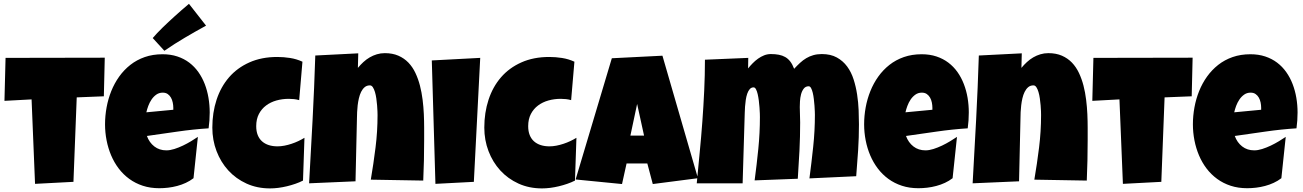

<svg xmlns="http://www.w3.org/2000/svg" viewBox="-20 -998 6988 1030"><path d="M542 -688.5 537.1 -481.4 391.6 -475.6 374 -22.5 168 -11.7 149.4 -464.8 3.9 -457 9.8 -687.5Z M1105 -394.5Q1105 -352.1 1099.1 -309.6Q1015.6 -304.2 933.1 -292.2Q850.6 -280.3 768.1 -268.6Q780.8 -233.4 807.9 -212.4Q835 -191.4 872.6 -191.4Q892.1 -191.4 915.3 -198.7Q938.5 -206.1 961.4 -217Q984.4 -228 1005.4 -240.7Q1026.4 -253.4 1041.5 -263.7L1018.1 -42Q999 -27.3 976.8 -17.1Q954.6 -6.8 930.7 -0.5Q906.7 5.9 882.3 8.8Q857.9 11.7 834.5 11.7Q786.1 11.7 746.1 -1.5Q706.1 -14.6 673.6 -38.3Q641.1 -62 616.7 -94.2Q592.3 -126.5 576.2 -164.6Q560.1 -202.6 551.8 -245.1Q543.5 -287.6 543.5 -331.1Q543.5 -376.5 551.8 -421.9Q560.1 -467.3 576.9 -509.3Q593.8 -551.3 619.4 -587.2Q645 -623 679.2 -649.9Q713.4 -676.8 756.6 -691.9Q799.8 -707 852.1 -707Q895.5 -707 931.4 -695.1Q967.3 -683.1 995.4 -661.9Q1023.4 -640.6 1044.2 -611.3Q1064.9 -582 1078.4 -547.1Q1091.8 -512.2 1098.4 -473.4Q1105 -434.6 1105 -394.5ZM909.7 -419.9Q909.7 -433.6 906.7 -448Q903.8 -462.4 897.2 -474.1Q890.6 -485.8 879.9 -493.4Q869.1 -501 853 -501Q833.5 -501 818.6 -490.5Q803.7 -480 793 -464.1Q782.2 -448.2 775.4 -429.7Q768.6 -411.1 765.1 -395.5L909.7 -409.2ZM1085.4 -860.4Q1027.3 -828.6 972.2 -796.1Q917 -763.7 861.8 -725.6L799.3 -793.9Q809.1 -805.7 822.8 -820.1Q836.4 -834.5 851.8 -849.6Q867.2 -864.7 883.8 -880.1Q900.4 -895.5 916 -909.7Q953.1 -943.4 993.7 -977.5Z M1602.5 -667 1585 -460.9Q1570.8 -464.8 1557.1 -466.3Q1543.5 -467.8 1529.3 -467.8Q1494.6 -467.8 1463.1 -459Q1431.6 -450.2 1407.5 -432.1Q1383.3 -414.1 1368.9 -386.5Q1354.5 -358.9 1354.5 -321.3Q1354.5 -293.9 1362.5 -273.7Q1370.6 -253.4 1385.5 -240Q1400.4 -226.6 1421.6 -219.7Q1442.9 -212.9 1468.8 -212.9Q1486.8 -212.9 1505.9 -216.6Q1524.9 -220.2 1543.9 -226.6Q1563 -232.9 1580.6 -241.2Q1598.1 -249.5 1613.3 -258.8L1605.5 -29.3Q1586.4 -19.5 1564.5 -12Q1542.5 -4.4 1519.3 1.2Q1496.1 6.8 1472.9 9.8Q1449.7 12.7 1428.7 12.7Q1359.4 12.7 1302.5 -13.2Q1245.6 -39.1 1204.8 -83.7Q1164.1 -128.4 1141.6 -187.5Q1119.1 -246.6 1119.1 -313.5Q1119.1 -393.6 1141.8 -462.9Q1164.6 -532.2 1208.7 -583.3Q1252.9 -634.3 1318.1 -663.3Q1383.3 -692.4 1467.8 -692.4Q1501.5 -692.4 1536.1 -687Q1570.8 -681.6 1602.5 -667Z M2255.4 -247.1Q2255.4 -191.9 2254.2 -137.9Q2252.9 -84 2250.5 -29.3L1969.2 -34.2Q1983.9 -120.6 1994.6 -206.8Q2005.4 -293 2005.4 -380.9Q2005.4 -387.2 2004.9 -401.4Q2004.4 -415.5 2002.9 -433.3Q2001.5 -451.2 1998.8 -470Q1996.1 -488.8 1991.5 -504.4Q1986.8 -520 1980.2 -530Q1973.6 -540 1964.4 -540Q1947.8 -540 1936.3 -530.3Q1924.8 -520.5 1917.2 -505.1Q1909.7 -489.7 1905.3 -470.7Q1900.9 -451.7 1898.7 -432.6Q1896.5 -413.6 1895.8 -396.7Q1895 -379.9 1895 -369.1Q1892.6 -282.7 1891.1 -197.5Q1889.6 -112.3 1887.2 -25.4L1638.2 -14.6Q1647.9 -187 1657 -357.4Q1666 -527.8 1671.4 -700.2L1901.9 -711.9L1899.9 -633.8Q1913.6 -650.4 1929.4 -665Q1945.3 -679.7 1963.4 -690.2Q1981.4 -700.7 2001.7 -706.8Q2022 -712.9 2044.4 -712.9Q2085.9 -712.9 2117.2 -699.2Q2148.4 -685.5 2170.9 -662.1Q2193.4 -638.7 2208.5 -606.7Q2223.6 -574.7 2232.9 -538.6Q2242.2 -502.4 2247.1 -463.1Q2252 -423.8 2253.7 -385.7Q2255.4 -347.7 2255.4 -312V-310.1Q2255.4 -310.1 2255.4 -310.1Q2255.4 -310.1 2255.4 -310.1Q2255.4 -310.1 2255.4 -310.1Q2255.4 -310.1 2255.4 -310.1Q2255.4 -310.1 2255.4 -310.1Q2255.4 -310.1 2255.4 -310.1V-309.1Q2255.4 -309.1 2255.4 -309.1Q2255.4 -309.1 2255.4 -309.1Q2255.4 -309.1 2255.4 -309.1Q2255.4 -309.1 2255.4 -309.1Q2255.4 -309.1 2255.4 -309.1Q2255.4 -309.1 2255.4 -309.1V-304.2Q2255.4 -304.2 2255.4 -304.2Q2255.4 -304.2 2255.4 -304.2Q2255.4 -304.2 2255.4 -304.2Q2255.4 -304.2 2255.4 -304.2Q2255.4 -304.2 2255.4 -304.2Q2255.4 -304.2 2255.4 -304.2Q2255.4 -304.2 2255.4 -304.2Q2255.4 -304.2 2255.4 -304.2Q2255.4 -304.2 2255.4 -304.2V-303.7Q2255.4 -303.7 2255.4 -303.7Q2255.4 -303.7 2255.4 -303.7Q2255.4 -303.7 2255.4 -303.7Q2255.4 -303.7 2255.4 -303.7Q2255.4 -303.7 2255.4 -303.7Q2255.4 -303.7 2255.4 -303.7V-296.9Q2255.4 -296.9 2255.4 -296.9Q2255.4 -296.9 2255.4 -296.9Q2255.4 -296.9 2255.4 -296.9Q2255.4 -296.9 2255.4 -296.9Q2255.4 -296.9 2255.4 -296.9Q2255.4 -296.9 2255.4 -296.9V-296.4Q2255.4 -296.4 2255.4 -296.4Q2255.4 -296.4 2255.4 -296.4Q2255.4 -296.4 2255.4 -296.4Q2255.4 -296.4 2255.4 -296.4Q2255.4 -296.4 2255.4 -296.4Q2255.4 -296.4 2255.4 -296.4V-293Q2255.4 -293 2255.4 -293Q2255.4 -293 2255.4 -293Q2255.4 -293 2255.4 -293Q2255.4 -293 2255.4 -293Q2255.4 -293 2255.4 -293Q2255.4 -293 2255.4 -293V-292.5Q2255.4 -292.5 2255.4 -292.5Q2255.4 -292.5 2255.4 -292.5Q2255.4 -292.5 2255.4 -292.5Q2255.4 -292.5 2255.4 -292.5Q2255.4 -292.5 2255.4 -292.5Q2255.4 -292.5 2255.4 -292.5V-288.6Q2255.4 -288.6 2255.4 -288.6Q2255.4 -288.6 2255.4 -288.6Q2255.4 -288.6 2255.4 -288.6Q2255.4 -288.6 2255.4 -288.6Q2255.4 -288.6 2255.4 -288.6Q2255.4 -288.6 2255.4 -288.6V-288.1Q2255.4 -288.1 2255.4 -288.1Q2255.4 -288.1 2255.4 -288.1Q2255.4 -288.1 2255.4 -288.1Q2255.4 -288.1 2255.4 -288.1Q2255.4 -288.1 2255.4 -288.1Q2255.4 -288.1 2255.4 -288.1V-287.6Q2255.4 -287.6 2255.4 -287.6Q2255.4 -287.6 2255.4 -287.6Q2255.4 -287.6 2255.4 -287.6V-284.7Q2255.4 -284.7 2255.4 -284.7Q2255.4 -284.7 2255.4 -284.7Q2255.4 -284.7 2255.4 -284.7Q2255.4 -284.7 2255.4 -284.7Q2255.4 -284.7 2255.4 -284.7Q2255.4 -284.7 2255.4 -284.7Q2255.4 -284.7 2255.4 -284.7Q2255.4 -284.7 2255.4 -284.7V-284.2Q2255.4 -284.2 2255.4 -284.2Q2255.4 -284.2 2255.4 -284.2Q2255.4 -284.2 2255.4 -284.2Q2255.4 -284.2 2255.4 -284.2Q2255.4 -284.2 2255.4 -284.2Q2255.4 -284.2 2255.4 -284.2V-283.7Q2255.4 -283.7 2255.4 -283.7Q2255.4 -283.7 2255.4 -283.7Z M2556.2 -687.5 2522 -22.5 2315.9 -11.7 2296.4 -673.8Z M3061.5 -667 3043.9 -460.9Q3029.8 -464.8 3016.1 -466.3Q3002.4 -467.8 2988.3 -467.8Q2953.6 -467.8 2922.1 -459Q2890.6 -450.2 2866.5 -432.1Q2842.3 -414.1 2827.9 -386.5Q2813.5 -358.9 2813.5 -321.3Q2813.5 -293.9 2821.5 -273.7Q2829.6 -253.4 2844.5 -240Q2859.4 -226.6 2880.6 -219.7Q2901.9 -212.9 2927.7 -212.9Q2945.8 -212.9 2964.8 -216.6Q2983.9 -220.2 3002.9 -226.6Q3022 -232.9 3039.6 -241.2Q3057.1 -249.5 3072.3 -258.8L3064.5 -29.3Q3045.4 -19.5 3023.4 -12Q3001.5 -4.4 2978.3 1.2Q2955.1 6.8 2931.9 9.8Q2908.7 12.7 2887.7 12.7Q2818.4 12.7 2761.5 -13.2Q2704.6 -39.1 2663.8 -83.7Q2623 -128.4 2600.6 -187.5Q2578.1 -246.6 2578.1 -313.5Q2578.1 -393.6 2600.8 -462.9Q2623.5 -532.2 2667.7 -583.3Q2711.9 -634.3 2777.1 -663.3Q2842.3 -692.4 2926.8 -692.4Q2960.4 -692.4 2995.1 -687Q3029.8 -681.6 3061.5 -667Z M3724.1 -42 3481.9 -10.7 3452.6 -121.1H3341.3L3316.9 -10.7L3067.9 -35.2L3262.2 -685.5L3533.7 -699.2ZM3435.1 -270.5 3397.9 -440.4 3361.8 -270.5Z M4587.9 -331.1Q4587.9 -261.2 4583.5 -191.9Q4579.1 -122.6 4573.2 -52.7L4322.3 -41Q4333.5 -126 4342.5 -211.2Q4351.6 -296.4 4351.6 -381.8Q4351.6 -387.2 4351.1 -400.6Q4350.6 -414.1 4349.4 -431.2Q4348.1 -448.2 4345.9 -466.6Q4343.8 -484.9 4340.1 -500.2Q4336.4 -515.6 4331.1 -525.4Q4325.7 -535.2 4318.4 -535.2Q4301.3 -535.2 4291.5 -522.2Q4281.7 -509.3 4277.1 -491.2Q4272.5 -473.1 4271.5 -454.3Q4270.5 -435.5 4270.5 -423.8Q4270.5 -403.3 4271.5 -382.8Q4272.5 -362.3 4272.5 -340.8Q4272.5 -265.1 4268.8 -189.9Q4265.1 -114.7 4259.8 -39.1L4028.3 -30.3Q4039.6 -115.2 4048.1 -200Q4056.6 -284.7 4056.6 -370.1Q4056.6 -375.5 4056.2 -389.6Q4055.7 -403.8 4054.4 -421.4Q4053.2 -439 4050.8 -458Q4048.3 -477.1 4044.7 -492.9Q4041 -508.8 4035.6 -519Q4030.3 -529.3 4022.5 -529.3Q4010.3 -529.3 4002 -519.8Q3993.7 -510.3 3988.5 -495.1Q3983.4 -480 3980.7 -461.7Q3978 -443.4 3976.8 -425.8Q3975.6 -408.2 3975.3 -393.3Q3975.1 -378.4 3974.6 -371.1L3963.9 -14.6H3717.8Q3725.6 -97.2 3733.6 -180.2Q3741.7 -263.2 3747.8 -345.9Q3753.9 -428.7 3757.8 -511.7Q3761.7 -594.7 3761.7 -677.7L3994.1 -687.5L3993.2 -630.9Q4003.9 -644.5 4017.6 -658.4Q4031.2 -672.4 4046.6 -683.3Q4062 -694.3 4079.3 -701.2Q4096.7 -708 4115.2 -708Q4139.2 -708 4158.2 -704.3Q4177.2 -700.7 4192.6 -691.9Q4208 -683.1 4219.7 -667.7Q4231.4 -652.3 4240.2 -628.9Q4255.9 -646 4271.7 -660.6Q4287.6 -675.3 4305.2 -685.8Q4322.8 -696.3 4343.3 -702.1Q4363.8 -708 4388.7 -708Q4436 -708 4469.2 -689.7Q4502.4 -671.4 4524.7 -641.1Q4546.9 -610.8 4559.3 -571.8Q4571.8 -532.7 4578.1 -490.7Q4584.5 -448.7 4586.2 -407.2Q4587.9 -365.7 4587.9 -331.1Z M5177.2 -394.5Q5177.2 -352.1 5171.4 -309.6Q5087.9 -304.2 5005.4 -292.2Q4922.9 -280.3 4840.3 -268.6Q4853 -233.4 4880.1 -212.4Q4907.2 -191.4 4944.8 -191.4Q4964.4 -191.4 4987.5 -198.7Q5010.7 -206.1 5033.7 -217Q5056.6 -228 5077.6 -240.7Q5098.6 -253.4 5113.8 -263.7L5090.3 -42Q5071.3 -27.3 5049.1 -17.1Q5026.9 -6.8 5002.9 -0.5Q4979 5.9 4954.6 8.8Q4930.2 11.7 4906.7 11.7Q4858.4 11.7 4818.4 -1.5Q4778.3 -14.6 4745.8 -38.3Q4713.4 -62 4689 -94.2Q4664.6 -126.5 4648.4 -164.6Q4632.3 -202.6 4624 -245.1Q4615.7 -287.6 4615.7 -331.1Q4615.7 -376.5 4624 -421.9Q4632.3 -467.3 4649.2 -509.3Q4666 -551.3 4691.7 -587.2Q4717.3 -623 4751.5 -649.9Q4785.6 -676.8 4828.9 -691.9Q4872.1 -707 4924.3 -707Q4967.8 -707 5003.7 -695.1Q5039.6 -683.1 5067.6 -661.9Q5095.7 -640.6 5116.5 -611.3Q5137.2 -582 5150.6 -547.1Q5164.1 -512.2 5170.7 -473.4Q5177.2 -434.6 5177.2 -394.5ZM4981.9 -419.9Q4981.9 -433.6 4979 -448Q4976.1 -462.4 4969.5 -474.1Q4962.9 -485.8 4952.1 -493.4Q4941.4 -501 4925.3 -501Q4905.8 -501 4890.9 -490.5Q4876 -480 4865.2 -464.1Q4854.5 -448.2 4847.7 -429.7Q4840.8 -411.1 4837.4 -395.5L4981.9 -409.2Z M5814.9 -247.1Q5814.9 -191.9 5813.7 -137.9Q5812.5 -84 5810.1 -29.3L5528.8 -34.2Q5543.5 -120.6 5554.2 -206.8Q5564.9 -293 5564.9 -380.9Q5564.9 -387.2 5564.5 -401.4Q5564 -415.5 5562.5 -433.3Q5561 -451.2 5558.3 -470Q5555.7 -488.8 5551 -504.4Q5546.4 -520 5539.8 -530Q5533.2 -540 5523.9 -540Q5507.3 -540 5495.8 -530.3Q5484.4 -520.5 5476.8 -505.1Q5469.2 -489.7 5464.8 -470.7Q5460.4 -451.7 5458.3 -432.6Q5456.1 -413.6 5455.3 -396.7Q5454.6 -379.9 5454.6 -369.1Q5452.1 -282.7 5450.7 -197.5Q5449.2 -112.3 5446.8 -25.4L5197.8 -14.6Q5207.5 -187 5216.6 -357.4Q5225.6 -527.8 5231 -700.2L5461.4 -711.9L5459.5 -633.8Q5473.1 -650.4 5489 -665Q5504.9 -679.7 5522.9 -690.2Q5541 -700.7 5561.3 -706.8Q5581.5 -712.9 5604 -712.9Q5645.5 -712.9 5676.8 -699.2Q5708 -685.5 5730.5 -662.1Q5752.9 -638.7 5768.1 -606.7Q5783.2 -574.7 5792.5 -538.6Q5801.8 -502.4 5806.6 -463.1Q5811.5 -423.8 5813.2 -385.7Q5814.9 -347.7 5814.9 -312V-310.1Q5814.9 -310.1 5814.9 -310.1Q5814.9 -310.1 5814.9 -310.1Q5814.9 -310.1 5814.9 -310.1Q5814.9 -310.1 5814.9 -310.1Q5814.9 -310.1 5814.9 -310.1Q5814.9 -310.1 5814.9 -310.1V-309.1Q5814.9 -309.1 5814.9 -309.1Q5814.9 -309.1 5814.9 -309.1Q5814.9 -309.1 5814.9 -309.1Q5814.9 -309.1 5814.9 -309.1Q5814.9 -309.1 5814.9 -309.1Q5814.9 -309.1 5814.9 -309.1V-304.2Q5814.9 -304.2 5814.9 -304.2Q5814.9 -304.2 5814.9 -304.2Q5814.9 -304.2 5814.9 -304.2Q5814.9 -304.2 5814.9 -304.2Q5814.9 -304.2 5814.9 -304.2Q5814.9 -304.2 5814.9 -304.2Q5814.9 -304.2 5814.9 -304.2Q5814.9 -304.2 5814.9 -304.2Q5814.9 -304.2 5814.9 -304.2V-303.7Q5814.9 -303.7 5814.9 -303.7Q5814.9 -303.7 5814.9 -303.7Q5814.9 -303.7 5814.9 -303.7Q5814.9 -303.7 5814.9 -303.7Q5814.9 -303.7 5814.9 -303.7Q5814.9 -303.7 5814.9 -303.7V-296.9Q5814.9 -296.9 5814.9 -296.9Q5814.9 -296.9 5814.9 -296.9Q5814.9 -296.9 5814.9 -296.9Q5814.9 -296.9 5814.9 -296.9Q5814.9 -296.9 5814.9 -296.9Q5814.9 -296.9 5814.9 -296.9V-296.4Q5814.9 -296.4 5814.9 -296.4Q5814.9 -296.4 5814.9 -296.4Q5814.9 -296.4 5814.9 -296.4Q5814.9 -296.4 5814.9 -296.4Q5814.9 -296.4 5814.9 -296.4Q5814.9 -296.4 5814.9 -296.4V-293Q5814.9 -293 5814.9 -293Q5814.9 -293 5814.9 -293Q5814.9 -293 5814.9 -293Q5814.9 -293 5814.9 -293Q5814.9 -293 5814.9 -293Q5814.9 -293 5814.9 -293V-292.5Q5814.9 -292.5 5814.9 -292.5Q5814.9 -292.5 5814.9 -292.5Q5814.9 -292.5 5814.9 -292.5Q5814.9 -292.5 5814.9 -292.5Q5814.9 -292.5 5814.9 -292.5Q5814.9 -292.5 5814.9 -292.5V-288.6Q5814.9 -288.6 5814.9 -288.6Q5814.9 -288.6 5814.9 -288.6Q5814.9 -288.6 5814.9 -288.6Q5814.9 -288.6 5814.9 -288.6Q5814.9 -288.6 5814.9 -288.6Q5814.9 -288.6 5814.9 -288.6V-288.1Q5814.9 -288.1 5814.9 -288.1Q5814.9 -288.1 5814.9 -288.1Q5814.9 -288.1 5814.9 -288.1Q5814.9 -288.1 5814.9 -288.1Q5814.9 -288.1 5814.9 -288.1Q5814.9 -288.1 5814.9 -288.1V-287.6Q5814.9 -287.6 5814.9 -287.6Q5814.9 -287.6 5814.9 -287.6Q5814.9 -287.6 5814.9 -287.6V-284.7Q5814.9 -284.7 5814.9 -284.7Q5814.9 -284.7 5814.9 -284.7Q5814.9 -284.7 5814.9 -284.7Q5814.9 -284.7 5814.9 -284.7Q5814.9 -284.7 5814.9 -284.7Q5814.9 -284.7 5814.9 -284.7Q5814.9 -284.7 5814.9 -284.7Q5814.9 -284.7 5814.9 -284.7V-284.2Q5814.9 -284.2 5814.9 -284.2Q5814.9 -284.2 5814.9 -284.2Q5814.9 -284.2 5814.9 -284.2Q5814.9 -284.2 5814.9 -284.2Q5814.9 -284.2 5814.9 -284.2Q5814.9 -284.2 5814.9 -284.2V-283.7Q5814.9 -283.7 5814.9 -283.7Q5814.9 -283.7 5814.9 -283.7Z M6377.9 -688.5 6373 -481.4 6227.5 -475.6 6210 -22.5 6003.9 -11.7 5985.4 -464.8 5839.8 -457 5845.7 -687.5Z M6940.9 -394.5Q6940.9 -352.1 6935.1 -309.6Q6851.6 -304.2 6769 -292.2Q6686.5 -280.3 6604 -268.6Q6616.7 -233.4 6643.8 -212.4Q6670.9 -191.4 6708.5 -191.4Q6728 -191.4 6751.2 -198.7Q6774.4 -206.1 6797.4 -217Q6820.3 -228 6841.3 -240.7Q6862.3 -253.4 6877.4 -263.7L6854 -42Q6835 -27.3 6812.7 -17.1Q6790.5 -6.8 6766.6 -0.5Q6742.7 5.9 6718.3 8.8Q6693.8 11.7 6670.4 11.7Q6622.1 11.7 6582 -1.5Q6542 -14.6 6509.5 -38.3Q6477.1 -62 6452.6 -94.2Q6428.2 -126.5 6412.1 -164.6Q6396 -202.6 6387.7 -245.1Q6379.4 -287.6 6379.4 -331.1Q6379.4 -376.5 6387.7 -421.9Q6396 -467.3 6412.8 -509.3Q6429.7 -551.3 6455.3 -587.2Q6481 -623 6515.1 -649.9Q6549.3 -676.8 6592.5 -691.9Q6635.7 -707 6688 -707Q6731.4 -707 6767.3 -695.1Q6803.2 -683.1 6831.3 -661.9Q6859.4 -640.6 6880.1 -611.3Q6900.9 -582 6914.3 -547.1Q6927.7 -512.2 6934.3 -473.4Q6940.9 -434.6 6940.9 -394.5ZM6745.6 -419.9Q6745.6 -433.6 6742.7 -448Q6739.7 -462.4 6733.2 -474.1Q6726.6 -485.8 6715.8 -493.4Q6705.1 -501 6689 -501Q6669.4 -501 6654.5 -490.5Q6639.6 -480 6628.9 -464.1Q6618.2 -448.2 6611.3 -429.7Q6604.5 -411.1 6601.1 -395.5L6745.6 -409.2Z"/></svg>

Font: Luckiest Guy
Style: Regular
Weight: 400
Designer: Astigmatic (AOETI)
Foundry: Astigmatic (AOETI)
Version: Version 1.000